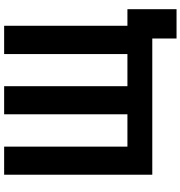

<svg xmlns="http://www.w3.org/2000/svg" viewBox="8 -782 893 950"><g transform="rotate(-90 455.0 -306.5)"><path d="M205 -733V-123H365V-733H504V-123H663V-733H803V-123H885V120H740V0H66V-733Z"/></g></svg>

Font: Kreadon
Style: Bold
Weight: 700
Designer: Reiya WATANABE
Foundry: StudioGnu
Version: Version 1.003; ttfautohint (v1.8.4.7-5d5b);gftools[0.9.32]